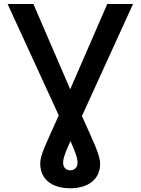

<svg xmlns="http://www.w3.org/2000/svg" viewBox="-20 -748 720 983"><path d="M19 -727.5 280.8 -157.2C212.9 -4.9 186 45.4 186 88.9C186 169.9 245.6 215.8 339.8 215.8C434.1 215.8 492.7 168 492.7 90.3C492.7 45.4 457 -25.4 399.4 -153.8L661.1 -727.5H529.3L339.4 -291L150.9 -727.5ZM303.2 85.9C303.2 60.1 316.9 26.4 340.8 -25.9C363.8 25.9 377 59.6 377 85.4C377 107.4 362.3 124 339.8 124C317.4 124 303.2 108.4 303.2 85.9Z"/></svg>

Font: Raveo Medium
Style: Regular
Weight: 500
Designer: Jakub Foglar, Rasmus Andersson (Inter)
Foundry: Jakubfoglar.com
Version: Version 1.100;Glyphs 3.2.3 (3260)